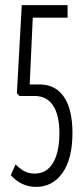

<svg xmlns="http://www.w3.org/2000/svg" viewBox="-20 -720 324 750"><path d="M22 -36 41 -78Q54 -64 72 -53Q90 -42 116 -42Q162 -42 187 -83.5Q212 -125 212 -200Q212 -270 187.5 -307.5Q163 -345 116 -345H56L46 -356L65 -700H244V-651H108L96 -390H138Q198 -389 230.5 -340.5Q263 -292 263 -201Q263 -100 224.5 -45Q186 10 121 10Q63 10 22 -36Z"/></svg>

Font: Georama Extra Condensed Light
Style: Regular
Weight: 300
Width: 2
Designer: Jean-Baptiste Levee
Foundry: Production Type
Version: Version 1.000